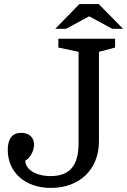

<svg xmlns="http://www.w3.org/2000/svg" viewBox="-20 -910 623 941"><path d="M583 -769 464 -890H369L251 -769H304L417 -830L530 -769ZM365 -207C365 -100 323 -47 228 -47C155 -47 104 -80 104 -123C127 -134 147 -170 147 -201C147 -236 123 -259 84 -259C40 -259 18 -230 18 -175C18 -65 104 11 229 11C371 11 465 -80 465 -218V-656L544 -677V-720H266V-677L365 -656Z"/></svg>

Font: Domine
Style: Regular
Weight: 400
Designer: Pablo Impallari, Rodrigo Fuenzalida, Brenda Gallo
Foundry: Pablo Impallari, Rodrigo Fuenzalida, Brenda Gallo
Version: Version 2.000